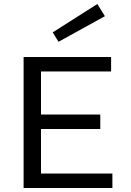

<svg xmlns="http://www.w3.org/2000/svg" viewBox="-20 -940 654 960"><path d="M98 -655H185V0H98ZM110.4 -582.6V-655H535.5V-582.6ZM110.4 0V-72.4H542V0ZM110.4 -294.9V-367.2H481.4V-294.9ZM243.6 -778.2 466.7 -920 504.5 -859.1 272.6 -731Z"/></svg>

Font: Intel One Mono Light
Style: Regular
Weight: 300
Monospace: yes
Designer: Fred Shallcrass
Foundry: Frere-Jones Type LLC
Version: Version 1.004